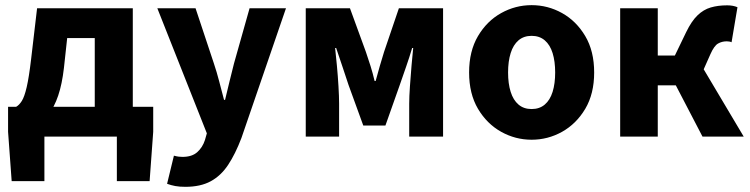

<svg xmlns="http://www.w3.org/2000/svg" viewBox="-20 -528 2900 742"><path d="M151.6 0V172H25.1L11.2 -18.6V-115.3H572.1V-18.6L558.2 172H431.6V0ZM346.2 -43V-380.8H239.6L227.1 -265.8Q219.9 -203 204.9 -158.6Q189.9 -114.2 167.3 -86.1Q144.8 -58 116.2 -44.4Q87.5 -30.8 54 -29.8L42.4 -115.3Q54.1 -121.7 64.3 -137.8Q74.5 -153.9 83.2 -191.4Q91.9 -228.9 100.2 -299.1L123.3 -496.1H493.2V-43Z M696.4 194Q673.7 194 657.5 191Q641.3 188 625.7 182.3L652.1 73.6Q663.4 76.6 670.6 77.4Q677.8 78.3 685.2 78.3Q722 78.3 742.4 59.9Q762.9 41.5 772 13.2L779.4 -12.7L588 -496.1H735.7L806.6 -282.7Q817.8 -249.4 826.9 -214.2Q836.1 -179 845.8 -142.1H849.8Q858.5 -177.4 866.8 -212.5Q875.1 -247.7 884.3 -282.7L944.5 -496.1H1085.2L913 5.4Q889.5 67.1 861.6 109.2Q833.6 151.3 794.2 172.6Q754.7 194 696.4 194Z M1161.6 0V-496H1332.5L1394 -327.4Q1403.8 -298.7 1412.3 -271.8Q1420.7 -244.9 1427.7 -215H1431.7Q1439.7 -244.9 1447.5 -271.8Q1455.3 -298.7 1464.2 -327.4L1521.5 -496H1692.3V0H1561.4V-127.2Q1561.4 -154.4 1564.2 -194.2Q1567.1 -234 1570.4 -274.2Q1573.8 -314.4 1576.8 -342.5H1572.8Q1562.8 -308.5 1549.4 -270Q1536 -231.4 1525 -199.8L1469.5 -42.9H1383.9L1326.9 -199.8Q1316.9 -231.4 1303.5 -270.2Q1290.1 -309 1279.1 -342.5H1275.1Q1278.1 -314.4 1282 -274.2Q1285.8 -234 1288.1 -194.2Q1290.5 -154.4 1290.5 -127.2V0Z M2034.5 12Q1971.8 12 1916.7 -18.7Q1861.6 -49.5 1827.2 -107.5Q1792.9 -165.6 1792.9 -247.9Q1792.9 -330.4 1827.2 -388.5Q1861.6 -446.7 1916.7 -477.4Q1971.8 -508.1 2034.5 -508.1Q2097.3 -508.1 2152.3 -477.4Q2207.3 -446.7 2241.8 -388.5Q2276.2 -330.4 2276.2 -247.9Q2276.2 -165.6 2241.8 -107.5Q2207.3 -49.5 2152.3 -18.7Q2097.3 12 2034.5 12ZM2034.5 -106.6Q2064.9 -106.6 2085.3 -123.9Q2105.7 -141.2 2115.6 -173.1Q2125.5 -205 2125.5 -247.9Q2125.5 -290.8 2115.6 -322.8Q2105.7 -354.7 2085.3 -372.1Q2064.9 -389.5 2034.5 -389.5Q2004.1 -389.5 1983.8 -372.1Q1963.5 -354.7 1953.5 -322.8Q1943.5 -290.8 1943.5 -247.9Q1943.5 -205 1953.5 -173.1Q1963.5 -141.2 1983.8 -123.9Q2004.1 -106.6 2034.5 -106.6Z M2376.7 0V-496.1H2522V-313.4H2588.1L2631.9 -404.1Q2652.5 -446.5 2675.6 -468.7Q2698.7 -491 2726.8 -499.2Q2754.8 -507.4 2790.3 -507.4Q2813 -507.4 2830 -500.1L2807.2 -364.7Q2803.2 -366.7 2798.2 -367.5Q2793.3 -368.3 2788.3 -368.3Q2770.1 -368.3 2755.1 -359.8Q2740 -351.4 2725.5 -318.7L2699.5 -260.2L2854.2 0H2694.9L2591.8 -198.1H2522V0Z"/></svg>

Font: SourceSans3VF
Style: Regular
Weight: 200
Designer: Paul D. Hunt
Foundry: Adobe
Version: Version 3.052;hotconv 1.1.0;makeotfexe 2.6.0